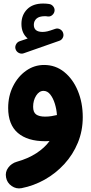

<svg xmlns="http://www.w3.org/2000/svg" viewBox="-20 -736 503 1067"><path d="M66.9 -461.9Q62 -474.6 68.6 -488.3Q75.2 -502 88.9 -506.8L133.8 -522Q99.1 -551.3 99.1 -603Q99.1 -652.3 130.6 -684.3Q162.1 -716.3 219.7 -716.3Q237.8 -716.3 252.4 -713.9Q266.6 -711.9 275.6 -700.7Q284.7 -689.5 283.2 -675.8Q281.7 -662.1 270.5 -652.3Q259.3 -642.6 245.1 -644.5Q239.3 -646 229.5 -646Q197.8 -646 182.9 -632.6Q168 -619.1 168 -598.1Q168 -558.6 216.8 -558.6Q229.5 -558.6 243.2 -561.8Q256.8 -564.9 287.1 -575.7Q301.3 -580.6 314.7 -572.8Q328.1 -564.9 331.5 -550.3Q335 -537.1 328.4 -525.1Q321.8 -513.2 309.6 -509.3L111.8 -439.9Q98.1 -435.1 85 -441.7Q71.8 -448.2 66.9 -461.9ZM225.1 -375Q288.6 -375 336.9 -335.9Q385.3 -296.9 412.6 -231Q439.9 -165 439.9 -85Q439.9 -8.8 412.6 57.4Q385.3 123.5 337.6 175.5Q290 227.5 228.8 262Q167.5 296.4 100.1 309.6Q70.3 315.4 44.7 297.6Q19 279.8 13.7 250Q7.8 219.7 25.9 195.6Q43.9 171.4 72.8 163.1Q135.7 145.5 181.6 115.7Q227.5 85.9 255.4 47.9Q243.2 48.8 231.9 48.8Q132.8 48.8 79.1 2.7Q25.4 -43.5 25.4 -136.2Q25.4 -202.6 52.5 -256.8Q79.6 -311 125 -343Q170.4 -375 225.1 -375ZM164.1 -142.6Q164.1 -111.8 180.9 -99.9Q197.8 -87.9 230.5 -87.9Q249 -87.9 265.6 -90.6Q282.2 -93.3 296.4 -96.7Q294.4 -128.4 284.9 -159.4Q275.4 -190.4 259.5 -210.7Q243.7 -231 221.7 -231Q197.8 -231 180.9 -204.6Q164.1 -178.2 164.1 -142.6Z"/></svg>

Font: Mikhak-DS2-FD ExtraBold
Style: Regular
Weight: 800
Designer: Amin Abedi
Version: Version 3.2